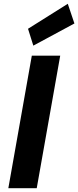

<svg xmlns="http://www.w3.org/2000/svg" viewBox="-20 -994 413 1014"><path d="M24 0 148 -700H298L174 0ZM156 -753 128 -842 338 -974 373 -870Z"/></svg>

Font: DM Sans 12pt Black
Style: Italic
Weight: 900
Italic angle: -10°
Version: Version 4.004;gftools[0.9.30]